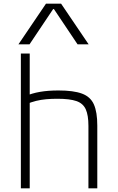

<svg xmlns="http://www.w3.org/2000/svg" viewBox="-20 -1020 640 1040"><path d="M459 -338Q459 -396 444.5 -428Q430 -460 394 -472.5Q358 -485 291 -485Q259 -485 230.5 -482.5Q202 -480 175.5 -473.5Q149 -467 121 -455L114 -498Q153 -515 197 -522.5Q241 -530 297 -530Q378 -530 424 -513Q470 -496 488.5 -454.5Q507 -413 507 -340V0H459ZM93 0V-730H141V0ZM80 -780 229 -1000H311L460 -780H400L272 -971H268L140 -780Z"/></svg>

Font: M PLUS Code Latin Expanded Light
Style: Regular
Weight: 300
Width: 7
Designer: Coji Morishita
Foundry: UNDERFOREST DESIGN
Version: Version 1.002; ttfautohint (v1.8.3)